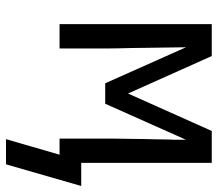

<svg xmlns="http://www.w3.org/2000/svg" viewBox="-64 -496 743 656"><g transform="rotate(90 308.0 -168.5)"><path d="M456 183 509 0H454V-104Q454 -122 454 -140Q454 -158 454 -176Q454 -194 454.5 -212Q455 -230 455 -247.5Q455 -265 455.5 -287.5Q456 -310 456.5 -329Q457 -348 457 -363.5Q457 -379 458 -391V-432L335 -156H265L142 -432Q142 -414 142.5 -396Q143 -378 143 -360Q143 -342 143.5 -324Q144 -306 144 -288.5Q144 -271 144.5 -248.5Q145 -226 145.5 -207Q146 -188 146 -172.5Q146 -157 146 -145V0H63V-520H172L300 -234L428 -520H537V-74H616L542 183Z"/></g></svg>

Font: R Plex Mono
Style: Regular
Weight: 400
Monospace: yes
Designer: Belleve Invis
Foundry: Belleve Invis
Version: Version 31.8.0